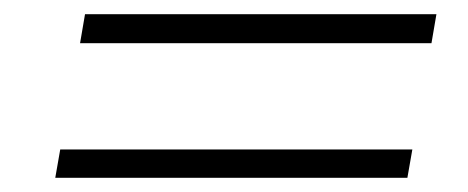

<svg xmlns="http://www.w3.org/2000/svg" viewBox="-20 -511 660 271"><path d="M58 -260 65 -300H562L555 -260ZM93 -450 100 -491H596L589 -450Z"/></svg>

Font: Poppins ExtraLight
Style: Italic
Weight: 275
Italic angle: -10°
Designer: Ninad Kale (Devanagari), Jonny Pinhorn (Latin)
Foundry: Indian Type Foundry
Version: Version 3.200;PS 1.000;hotconv 16.6.54;makeotf.lib2.5.65590